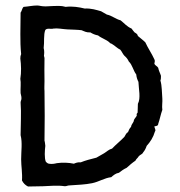

<svg xmlns="http://www.w3.org/2000/svg" viewBox="-20 -679 654 699"><path d="M542 -219C549 -220 556 -221 556 -228C562 -245 565 -263 571 -279C569 -292 572 -309 571 -320C569 -342 570 -366 564 -386C566 -390 566 -397 566 -403C563 -413 558 -421 556 -432C553 -438 545 -440 542 -447C543 -453 545 -458 542 -463C532 -485 519 -503 509 -525C501 -533 491 -540 482 -548C481 -555 475 -558 470 -561C466 -566 462 -570 459 -575C442 -582 432 -595 419 -605C400 -610 388 -622 369 -626L348 -638C330 -643 313 -649 288 -648C268 -653 244 -657 219 -654C213 -655 208 -657 202 -657C192 -658 182 -657 172 -657C160 -657 148 -655 140 -656C131 -656 123 -659 115 -659C99 -659 82 -655 66 -654C60 -649 60 -639 55 -633C55 -580 52 -530 57 -482C55 -478 54 -472 54 -466C57 -444 58 -415 54 -392C57 -378 54 -357 55 -340C56 -333 58 -329 58 -323C59 -316 55 -312 55 -306C58 -267 55 -224 55 -187C62 -159 57 -130 57 -99C57 -74 62 -48 60 -22C65 -12 72 -5 82 0C102 0 121 -1 137 -1C164 -2 188 -5 216 -1C223 -1 226 -4 233 -4C264 -6 290 -7 315 -12C340 -17 360 -31 385 -34C393 -41 401 -48 413 -50C422 -57 430 -63 441 -68C451 -77 461 -86 473 -94C476 -101 482 -104 485 -110C490 -116 498 -117 501 -124C507 -131 511 -139 514 -148C527 -162 538 -179 544 -200C549 -206 542 -213 542 -219ZM158 -83C153 -84 150 -87 147 -90C141 -103 143 -132 145 -148C144 -154 144 -161 142 -167C143 -226 143 -288 142 -347C141 -359 142 -371 142 -383C142 -412 141 -438 142 -468C142 -471 140 -473 140 -476C141 -483 142 -494 139 -504C142 -525 138 -553 145 -570C152 -578 165 -572 175 -575C190 -577 207 -573 225 -572C243 -571 261 -571 277 -569C287 -565 295 -560 309 -561C317 -556 326 -552 337 -550C349 -540 367 -535 378 -525C381 -520 386 -521 389 -518C398 -513 407 -503 418 -498C424 -491 427 -482 433 -476C440 -470 445 -464 449 -455C462 -443 465 -422 476 -408C477 -397 480 -389 484 -381C485 -354 493 -322 482 -301C481 -290 482 -278 481 -269L478 -265C477 -263 478 -260 478 -258C475 -251 467 -246 467 -238C464 -230 458 -226 457 -217C452 -212 449 -206 446 -198C440 -195 437 -188 433 -181C419 -166 402 -153 388 -138C376 -135 369 -127 359 -121L331 -105C311 -100 291 -95 274 -88C263 -89 256 -86 249 -83C230 -87 208 -88 187 -85C179 -83 169 -81 158 -83Z"/></svg>

Font: FuturaRener
Style: Regular
Weight: 400
Designer: BSozoo
Foundry: BSozoo
Version: Version 1.0